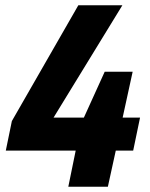

<svg xmlns="http://www.w3.org/2000/svg" viewBox="-20 -708 568 728"><path d="M239 0 267 -137H2L25 -249L277 -688H444L183 -262H298L377 -436H483L445 -262H511L485 -137H419L389 0Z"/></svg>

Font: Saira SemiCondensed
Style: Bold Italic
Weight: 700
Width: 4
Italic angle: -12°
Designer: Hector Gatti with collaboration of the Omnibus-Type team
Foundry: Omnibus-Type
Version: Version 1.101